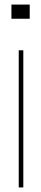

<svg xmlns="http://www.w3.org/2000/svg" viewBox="-20 -820 180 840"><path d="M30 -738V-800H110V-738ZM62 0V-600H82V0Z"/></svg>

Font: Big Shoulders Stencil Display Thin
Style: Regular
Weight: 100
Designer: Patric King
Foundry: XO Type Co
Version: Version 1.000